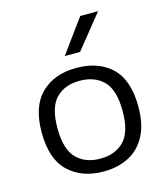

<svg xmlns="http://www.w3.org/2000/svg" viewBox="-120 -901 875 1004"><g transform="rotate(-15 318.0 -399.0)"><path d="M317.5 9.5Q200 9.5 128 -58.8Q56 -127 56 -271.5Q56 -413 127.5 -482Q199 -551 317.5 -551Q438 -551 508.8 -483.2Q579.5 -415.5 579.5 -271.5Q579.5 -176.5 546.5 -114.2Q513.5 -52 454.5 -21.2Q395.5 9.5 317.5 9.5ZM317.5 -60Q399 -60 446.5 -108.5Q494 -157 494 -270.5Q494 -385 446.5 -433.2Q399 -481.5 317.5 -481.5Q236.5 -481.5 189 -433.5Q141.5 -385.5 141.5 -272Q141.5 -157.5 189 -108.8Q236.5 -60 317.5 -60ZM276 -626.5 408.5 -808H505L359 -626.5Z"/></g></svg>

Font: Encode Sans Exp
Style: Regular
Weight: 400
Width: 7
Designer: Multiple Designers
Foundry: Impallari Type
Version: Version 3.002; ttfautohint (v1.8.3) -l 8 -r 50 -G 200 -x 14 